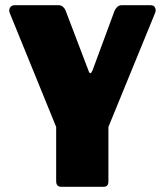

<svg xmlns="http://www.w3.org/2000/svg" viewBox="-20 -550 631 735"><path d="M214 165Q195 165 195 143V-64L17 -501Q13 -512 18.5 -521Q24 -530 36 -530H205Q214 -530 221 -524Q228 -518 231 -510L319 -279Q325 -260 334 -280L419 -510Q423 -518 429.5 -524Q436 -530 445 -530H557Q569 -530 573.5 -521Q578 -512 574 -501L395 -64V145Q395 165 377 165Z"/></svg>

Font: Libre Franklin Black
Style: Regular
Weight: 900
Designer: Pablo Impallari, Rodrigo Fuenzalida, Nhung Nguyen
Foundry: Impallari Type
Version: Version 3.000